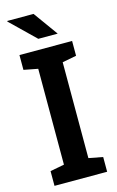

<svg xmlns="http://www.w3.org/2000/svg" viewBox="-135 -954 616 1008"><g transform="rotate(-15 173.0 -450.0)"><path d="M29.8 0V-80.1L106.4 -94.7V-615.7L29.8 -630.4V-710.9H315.9V-630.4L239.3 -615.7V-94.7L315.9 -80.1V0ZM252.9 -767.6H147.5L13.7 -897.5L14.6 -900.4H157.2Z"/></g></svg>

Font: Roboto Slab SemiBold
Style: Regular
Weight: 600
Designer: Google
Version: Version 2.001; ttfautohint (v1.8.3)